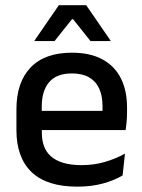

<svg xmlns="http://www.w3.org/2000/svg" viewBox="-20 -704 546 736"><path d="M276.5 11.5Q159.5 11.5 101.2 -44.2Q43 -100 43 -205V-285Q43 -388.5 97.2 -445.2Q151.5 -502 255.5 -502Q326 -502 373 -476.2Q420 -450.5 443.5 -403.5Q467 -356.5 467 -292V-273.5Q467 -256.5 465.5 -239Q464 -221.5 461.5 -205.5H371.5Q372.5 -231.5 372.8 -254.5Q373 -277.5 373 -296.5Q373 -337 360 -365Q347 -393 321 -407.8Q295 -422.5 255.5 -422.5Q197 -422.5 168.5 -389.2Q140 -356 140 -294.5V-248.5L140.5 -237V-193.5Q140.5 -166 148.8 -143.5Q157 -121 175.2 -104.8Q193.5 -88.5 222.5 -79.8Q251.5 -71 293 -71Q340 -71 381.2 -83Q422.5 -95 459 -115L450 -31.5Q417 -12 373.2 -0.2Q329.5 11.5 276.5 11.5ZM95 -205.5V-279H441.5V-205.5ZM205.5 -684H310.5L404 -548V-546.5H327L260 -630.5H256L189 -546.5H112V-548Z"/></svg>

Font: Anek Latin Medium
Style: Regular
Weight: 500
Designer: Yesha Goshar
Foundry: Ek Type
Version: Version 1.003